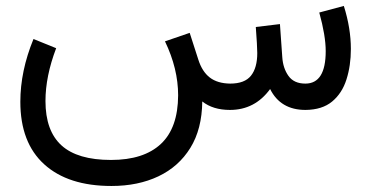

<svg xmlns="http://www.w3.org/2000/svg" viewBox="-20 -367 1239 641"><path d="M747.6 0Q690.9 0 655.3 -28.3Q654.3 64 615.5 126.7Q576.7 189.5 508.8 221.7Q440.9 253.9 352.1 253.9Q207.5 253.9 127.7 181.6Q47.9 109.4 47.9 -27.3Q47.9 -129.9 91.8 -236.8L167.5 -206.1Q131.8 -112.3 131.8 -29.8Q131.8 69.8 185.3 118.4Q238.8 167 350.6 167Q460 167 517.1 113.5Q574.2 60.1 574.7 -48.8Q574.7 -137.7 530.8 -229L613.3 -257.3L642.1 -168Q654.8 -127.9 680.4 -108.2Q706.1 -88.4 748.5 -87.9Q796.9 -87.9 817.9 -114.3Q838.9 -140.6 838.9 -189.9Q838.9 -201.7 837.6 -223.4Q836.4 -245.1 834 -276.9L914.6 -286.6L922.4 -176.3Q924.8 -139.2 943.1 -113.5Q961.4 -87.9 999.5 -87.9Q1067.4 -87.9 1067.4 -196.3Q1067.4 -247.6 1045.9 -325.2L1127.9 -347.2Q1151.4 -272.5 1151.4 -203.6Q1151.4 -147.9 1136.7 -101.8Q1122.1 -55.7 1088.9 -28.1Q1055.7 -0.5 1000 0Q916.5 0 881.8 -69.8Q831.1 0 747.6 0Z"/></svg>

Font: Vazir UI
Style: Regular-UI
Weight: 400
Designer: Saber Rastikerdar
Foundry: Saber Rastikerdar
Version: Version 30.1.0